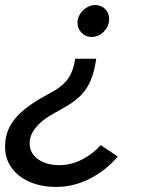

<svg xmlns="http://www.w3.org/2000/svg" viewBox="-42 -524 565 758"><path d="M338 -292Q331 -244 317.5 -210Q304 -176 280.5 -151Q257 -126 221 -105L158 -69Q119 -46 97 -17.5Q75 11 75 42Q75 80 107.5 104Q140 128 193 128Q238 128 280.5 106.5Q323 85 356 49L423 94Q375 150 311.5 182Q248 214 180 214Q121 214 75 194Q29 174 3.5 138Q-22 102 -22 55Q-22 -3 11.5 -48Q45 -93 119 -136L171 -165Q209 -187 228.5 -216Q248 -245 255 -292ZM334 -504Q358 -504 373.5 -488Q389 -472 389 -449Q389 -430 379.5 -414Q370 -398 354 -388Q338 -378 319 -378Q296 -378 280 -394.5Q264 -411 264 -434Q264 -453 274 -468.5Q284 -484 300 -494Q316 -504 334 -504Z"/></svg>

Font: Red Hat Display SemiBold
Style: Italic
Weight: 600
Italic angle: -12°
Designer: Pentagram, MCKL
Foundry: Pentagram, MCKL
Version: Version 1.023